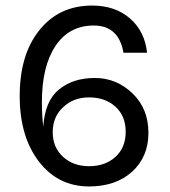

<svg xmlns="http://www.w3.org/2000/svg" viewBox="-20 -660 613 692"><path d="M510 -470H425Q408 -568 318 -568Q229 -568 180 -494.5Q131 -421 131 -292Q131 -242 136 -204Q142 -296 192 -337Q243 -379 322 -379Q400 -379 458 -323Q515 -268 515 -181Q515 -95 456 -41Q397 12 301 12Q189 12 120 -78Q51 -168 51 -314Q51 -462 121 -550Q192 -640 312 -640Q395 -640 448.5 -593.5Q502 -547 510 -470ZM301 -309Q244 -309 207 -273Q170 -239 170 -183Q170 -129 207 -95Q244 -61 301 -61Q359 -61 396 -94.5Q433 -128 433 -185Q433 -242 396 -275.5Q359 -309 301 -309Z"/></svg>

Font: Karla Neue
Style: Regular
Weight: 400
Designer: Jonathan Pinhorn
Foundry: PYRS Fontlab Ltd. / Made with FontLab
Version: Version 1.000;PS 001.001;hotconv 1.0.56